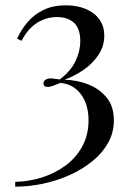

<svg xmlns="http://www.w3.org/2000/svg" viewBox="-20 -549 491 720"><path d="M227 -529Q269 -529 301.5 -515.5Q334 -502 352.5 -476.5Q371 -451 371 -415Q371 -376 349.5 -343.5Q328 -311 294 -287.5Q260 -264 222 -250Q269 -249 311 -232.5Q353 -216 380 -183Q407 -150 407 -98Q407 -52 385.5 -13.5Q364 25 326.5 55.5Q289 86 241 107.5Q193 129 140.5 140Q88 151 37 151V133Q88 132 137 116.5Q186 101 225.5 72Q265 43 288.5 0Q312 -43 312 -98Q312 -157 283.5 -195.5Q255 -234 206 -238Q191 -232 179.5 -227.5Q168 -223 159 -223Q151 -223 147 -226.5Q143 -230 143 -236Q143 -245 151 -250Q159 -255 169 -255Q177 -255 185.5 -253.5Q194 -252 204 -251Q245 -282 263 -319.5Q281 -357 281 -395Q281 -442 257.5 -463.5Q234 -485 194 -485Q153 -485 118.5 -463Q84 -441 61 -396L44 -404Q59 -437 83 -465.5Q107 -494 142.5 -511.5Q178 -529 227 -529Z"/></svg>

Font: Playfair Display
Style: Regular
Weight: 400
Designer: Claus Eggers Sørensen
Foundry: Claus Eggers Sørensen
Version: Version 1.203